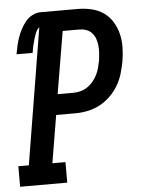

<svg xmlns="http://www.w3.org/2000/svg" viewBox="-58 -777 610 820"><g transform="rotate(-5 247.5 -367.5)"><path d="M-5 0V-88H40L136 -672Q125 -662 119.5 -648Q114 -634 110 -620Q106 -606 103 -592.5Q100 -579 98 -565H29Q32 -583 36 -600.5Q40 -618 46 -635.5Q52 -653 61 -670Q70 -687 82 -702Q94 -717 111.5 -726Q129 -735 147 -735H305Q335 -735 364 -728.5Q393 -722 416 -706Q439 -690 454 -666Q469 -642 476 -614Q483 -586 482.5 -556Q482 -526 477 -496Q472 -470 464.5 -444Q457 -418 442.5 -393.5Q428 -369 407.5 -349Q387 -329 362.5 -316Q338 -303 311 -297.5Q284 -292 258 -292H175L141 -88H197V0ZM189 -380H258Q273 -380 289 -384.5Q305 -389 318.5 -398.5Q332 -408 342.5 -421Q353 -434 360 -448.5Q367 -463 371 -478.5Q375 -494 378 -509Q380 -525 381 -540.5Q382 -556 380.5 -571.5Q379 -587 374 -601Q369 -615 359 -626Q349 -637 335 -642Q321 -647 305 -647H234Z"/></g></svg>

Font: Iosevka Slab Semibold
Style: Italic
Weight: 600
Italic angle: -9°
Monospace: yes
Designer: Belleve Invis
Foundry: Belleve Invis
Version: Version 11.1.1; ttfautohint (v1.8.3)